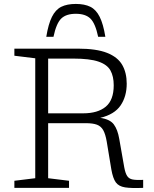

<svg xmlns="http://www.w3.org/2000/svg" viewBox="-20 -954 780 975"><path d="M53 -671V-707H375.5Q469.5 -707 523.8 -685.5Q578 -664 600.8 -624.2Q623.5 -584.5 623.5 -529Q623.5 -464.5 592.5 -418.8Q561.5 -373 489 -355.5Q538.5 -348.5 558 -322.2Q577.5 -296 585.5 -249L611 -104Q616.5 -74.5 625.8 -60.2Q635 -46 653.8 -42.5Q672.5 -39 707 -40.5V0Q647 2.5 615 -2.5Q583 -7.5 568.2 -27.8Q553.5 -48 545.5 -93L522 -235Q515.5 -273 504.2 -293Q493 -313 472.2 -320.8Q451.5 -328.5 415.5 -328.5H224.5V-49L330.5 -36V0H53V-36L159 -49V-658ZM402 -378.5Q476.5 -378.5 517 -412.2Q557.5 -446 557.5 -521Q557.5 -566 541 -596Q524.5 -626 480 -641.2Q435.5 -656.5 352 -656.5H224.5V-378.5ZM365 -884Q316 -884 291 -859.8Q266 -835.5 251.5 -767H215Q225.5 -832 243.8 -868.5Q262 -905 291.2 -919.5Q320.5 -934 365 -934Q409.5 -934 438.8 -919.5Q468 -905 486.2 -868.5Q504.5 -832 515 -767H478.5Q464 -835.5 439 -859.8Q414 -884 365 -884Z"/></svg>

Font: Newsreader Caption Light
Style: Regular
Weight: 300
Designer: Hugues Gentile
Foundry: Production Type
Version: Version 1.001